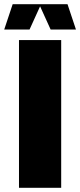

<svg xmlns="http://www.w3.org/2000/svg" viewBox="-20 -890 380 910"><path d="M70 -700H270V0H70ZM340 -750H220L170 -860L120 -750H0L40 -870H300Z"/></svg>

Font: Fivo Sans Modern Heavy
Style: Regular
Weight: 900
Designer: Alexander Slobzheninov
Foundry: Alexander Slobzheninov
Version: 1.0